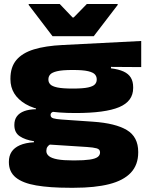

<svg xmlns="http://www.w3.org/2000/svg" viewBox="-20 -712 709 930"><path d="M345.5 -164.5Q177 -164.5 103.8 -208Q30.5 -251.5 30.5 -328.5V-331Q30.5 -387 59.2 -421.2Q88 -455.5 144.2 -472.8Q200.5 -490 283 -494L664 -513.5V-387L517.5 -388V-381Q555 -376.5 578.8 -365.5Q602.5 -354.5 613.8 -335.8Q625 -317 625 -290V-285.5Q625 -221.5 557.2 -193Q489.5 -164.5 345.5 -164.5ZM333.5 65H341.5Q387.5 65 414.5 61Q441.5 57 453 48.5Q464.5 40 464.5 27V25.5Q464.5 11 448.2 6.5Q432 2 401.5 0L192 -13.5L244 -20Q233 -18 224 -13.2Q215 -8.5 209.8 -0.8Q204.5 7 204.5 18.5V19.5Q204.5 34 217.2 44.2Q230 54.5 258.2 59.8Q286.5 65 333.5 65ZM317 197.5Q221 197.5 155.5 186.2Q90 175 56.5 147.8Q23 120.5 23 73.5V71.5Q23 43.5 36 23.5Q49 3.5 76 -8.5Q103 -20.5 144.5 -23V-28Q102 -34.5 75.8 -52Q49.5 -69.5 49.5 -106V-107Q49.5 -132 61.8 -148.5Q74 -165 97.5 -173.8Q121 -182.5 154.5 -183V-204.5L308 -172L254.5 -172.5Q239 -172.5 232 -168Q225 -163.5 225 -155.5V-154.5Q225 -143 238 -139Q251 -135 279 -133L431 -122.5Q539.5 -115 594.5 -82Q649.5 -49 649.5 24V26Q649.5 86.5 613.8 124.5Q578 162.5 508.8 180Q439.5 197.5 339.5 197.5ZM332 -283Q382 -283 406.8 -288.5Q431.5 -294 440 -303.8Q448.5 -313.5 448.5 -325.5V-328.5Q448.5 -341 440.2 -351Q432 -361 407.5 -367Q383 -373 334 -373H330.5Q281.5 -373 256.5 -367Q231.5 -361 223 -351Q214.5 -341 214.5 -328.5V-325.5Q214.5 -313.5 223.2 -303.8Q232 -294 257.2 -288.5Q282.5 -283 332 -283ZM234.5 -536.5 119 -688V-692.5H269.5L331.5 -627.5H337L400.5 -692.5H550V-688L434 -536.5Z"/></svg>

Font: Anek Latin Expanded ExtraBold
Style: Regular
Weight: 800
Width: 7
Designer: Yesha Goshar
Foundry: Ek Type
Version: Version 1.003